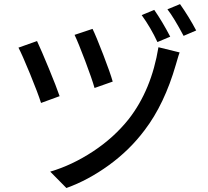

<svg xmlns="http://www.w3.org/2000/svg" viewBox="-20 -858 1017 939"><path d="M432.6 -716.8Q450.2 -680.7 484.9 -590.8Q519.5 -501 531.2 -459L442.4 -427.7Q429.7 -472.7 396.5 -560.5Q363.3 -648.4 344.7 -687.5ZM70.3 -625 161.1 -657.2Q182.6 -611.3 219.2 -522.5Q255.9 -433.6 271.5 -387.7L180.7 -354.5Q166 -401.4 127 -496.6Q87.9 -591.8 70.3 -625ZM225.6 -18.6Q332 -49.8 434.6 -117.2Q537.1 -184.6 609.4 -275.4Q720.7 -418 754.9 -627L858.4 -601.6Q855.5 -595.7 839.8 -541Q784.2 -348.6 687.5 -221.7Q614.3 -124 512.7 -50.3Q411.1 23.4 304.7 61.5ZM672.9 -784.2 734.4 -809.6Q774.4 -752 812.5 -678.7L750 -652.3Q717.8 -721.7 672.9 -784.2ZM798.8 -812.5 860.4 -837.9Q904.3 -775.4 939.5 -709L877.9 -682.6Q830.1 -772.5 798.8 -812.5Z"/></svg>

Font: Min Sans Medium
Style: Regular
Weight: 500
Designer: Jinseong-Kim, NotoSansCJK, Nunito
Foundry: Jinseong-Kim
Version: Version 1.400;Glyphs 3.1.2 (3151)